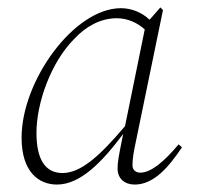

<svg xmlns="http://www.w3.org/2000/svg" viewBox="-20 -484 536 516"><path d="M78 -127C78 -206 116 -316 180 -380C211 -413 250 -435 294 -435C324 -435 350 -422 369 -405L316 -145C249 -66 198 -19 148 -19C102 -19 78 -55 78 -127ZM342 12C394 12 434 -36 469 -88L460 -96C423 -52 387 -20 357 -20C345 -20 336 -27 336 -40C336 -58 340 -79 344 -98L418 -457L411 -464L382 -431C361 -451 333 -462 305 -462C179 -462 38 -267 38 -114C38 -20 86 12 133 12C196 12 254 -48 311 -124C299 -64 296 -50 296 -31C296 -4 315 12 342 12Z"/></svg>

Font: Source Serif 4 Display Light
Style: Italic
Weight: 300
Italic angle: -12°
Designer: Frank Grießhammer
Foundry: Adobe Systems Incorporated
Version: Version 4.004;hotconv 1.0.117;makeotfexe 2.5.65602